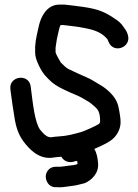

<svg xmlns="http://www.w3.org/2000/svg" viewBox="-20 -647 603 836"><path d="M309.9 54C310.5 54 313.1 54.1 316.1 54.3C316.7 57.6 317.4 61.8 317.7 66.9C313.1 69.5 304.5 71.9 289.9 73.1C274.3 74.4 261.7 77.3 244.7 79H225.7C196 77.4 180.1 100.3 179.2 120.4C178.4 138.7 191.2 168 221 168H226.5C244.4 169.7 264.2 166.8 277.1 164.7C290.7 162.4 309.6 161.5 326.9 156L346.1 151.3C347 151 348.7 150.5 349.9 150C377.4 138.2 412 108 406.9 61.4C404.8 40.7 402.3 21.6 390.7 1.4C421.5 -11.7 460 -29.1 477.4 -48.1C492.6 -64.6 505 -87.7 505 -115C505 -124.1 504.3 -132.7 502.7 -143.1C498.5 -166.3 497.1 -192.2 481.1 -217.4C463.1 -245.7 433.6 -268.4 405.4 -283.7L386.2 -295.2C378 -300.4 370.5 -304.5 359.9 -308.9C334.4 -320.5 304.7 -333.1 280.2 -345.4C268.2 -351.4 258.7 -360.7 245 -374.4C241.4 -379 223.9 -410.5 222 -418.8V-439.8C223.1 -450.3 225.7 -461.1 227.7 -476.9L231.4 -493.6C234.6 -508.1 238.7 -529.6 243.7 -538H255.2C292 -532.9 311.8 -532.6 350.1 -524.5C399.3 -515.3 425.8 -502 447.8 -476.2C448.8 -474.3 449.1 -472.4 453.1 -463.9C474.4 -411.9 552.3 -440.3 537 -493.9C533.9 -505 530.9 -512.3 519.5 -527.4C508.9 -544.2 496 -555.9 477.7 -567C461.4 -578.6 443.2 -588.7 423.9 -597C381.1 -615.3 309.2 -621 263.1 -626.8C262.4 -626.9 261 -627 260 -627H239C182.2 -627 157.9 -571.7 149.6 -536.3C143.4 -505.7 135.7 -482.3 133.1 -444.8C133 -444.4 133 -443.6 133 -443V-418C133 -400.4 139.3 -383 149.4 -361.3C167 -324.8 182.7 -310.2 205.5 -289.2C226.3 -271.6 248.1 -261.8 270.1 -251.5C295 -239.2 322.3 -230.1 338.7 -219.9C354.3 -209.9 368.1 -203.7 375.5 -197.2C402.4 -173.7 415.5 -169.8 416 -118.8C414.9 -111.8 415.1 -112.1 411.5 -107.8C402.5 -100.8 344.6 -74.9 333.7 -72.2C297.1 -62.2 272.6 -55 235.7 -53C204.7 -51.4 204.7 -46.8 191.4 -50.9C179 -54.7 167.3 -66.5 154 -83.1C132.4 -114.4 123.5 -191.2 115.8 -253L113.8 -270C106.5 -328.9 18 -316.3 25.2 -258.9L27.2 -243C30.9 -211.1 36.9 -174.4 42.3 -140.3C49 -94.7 59.4 -62 83.1 -29.9C105.1 -1.6 148.3 51.2 215.5 38.6C222 37.4 232.9 36.5 247.2 35.4C259.1 57.6 285.1 64.8 309.9 54Z"/></svg>

Font: Just Breathe
Style: Bd
Weight: 400
Foundry: Cannot Into Space Fonts
Version: Version 0.72